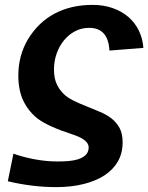

<svg xmlns="http://www.w3.org/2000/svg" viewBox="-20 -558 607 786"><path d="M214 103Q264 103 288 97Q312 92 327.5 79.5Q343 67 343 45Q343 13 273 -9Q178 -40 136 -71Q97 -101 76 -144.5Q55 -188 55 -249Q55 -331 95 -398Q137 -467 204 -502.5Q271 -538 359 -538Q404 -538 441 -525Q478 -512 505 -489Q532 -466 548 -433.5Q564 -401 567 -362L428 -351Q423 -444 345 -444Q314 -444 288 -430.5Q262 -417 242.5 -393.5Q223 -370 212 -339Q201 -308 201 -274Q201 -235 214 -210Q227 -184 250 -165Q272 -147 336 -122Q363 -111 389.5 -100Q416 -89 436.5 -73Q457 -57 469.5 -34Q482 -11 482 25Q482 69 462.5 103Q443 137 407.5 160Q372 183 322 195.5Q272 208 210 208Q112 208 12 184L35 71Q51 77 73 83Q95 89 118.5 93.5Q142 98 166.5 100.5Q191 103 214 103Z"/></svg>

Font: Libra Sans Modern
Style: Bold Italic
Weight: 700
Italic angle: -12°
Foundry: Stefan Peev, Context Ltd
Version: Version 1.000